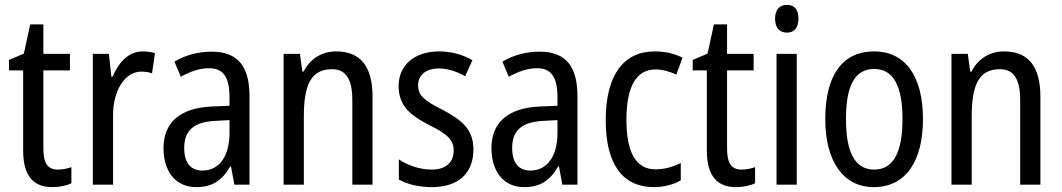

<svg xmlns="http://www.w3.org/2000/svg" viewBox="-20 -758 4359 788"><path d="M217 -62C175 -62 158 -90 158 -148V-469H267V-537H158V-658H104L78 -538L17 -512V-469H75V-140C75 -34 119 10 194 10C224 10 253 4 273 -6V-72C257 -66 236 -62 217 -62Z M565 -547C509 -547 468 -504 442 -443H437L427 -537H361V0H444V-282C443 -388 494 -464 559 -464C575 -464 591 -462 604 -457L616 -540C599 -545 581 -547 565 -547Z M849 -546C792 -546 739 -531 696 -505L722 -443C762 -465 800 -478 838 -478C895 -478 922 -443 922 -359V-324L852 -321C720 -316 651 -256 651 -150C651 -58 698 10 785 10C852 10 892 -18 925 -75H928L942 0H1004V-363C1004 -483 958 -546 849 -546ZM865 -262 922 -265V-213C922 -113 877 -58 811 -58C765 -58 736 -87 736 -151C736 -220 773 -258 865 -262Z M1359 -547C1303 -547 1253 -518 1226 -464H1221L1211 -537H1144V0H1227V-279C1227 -413 1258 -474 1343 -474C1401 -474 1426 -431 1426 -347V0H1509V-360C1509 -488 1458 -547 1359 -547Z M1923 -145C1923 -228 1874 -266 1797 -307C1722 -345 1696 -365 1696 -408C1696 -450 1728 -477 1781 -477C1819 -477 1856 -464 1889 -445L1919 -511C1878 -534 1833 -547 1782 -547C1683 -547 1616 -492 1616 -405C1616 -321 1667 -283 1745 -243C1818 -207 1842 -182 1842 -141C1842 -92 1811 -62 1751 -62C1701 -62 1650 -81 1617 -104V-21C1650 -3 1695 10 1753 10C1859 10 1923 -45 1923 -145Z M2195 -546C2138 -546 2085 -531 2042 -505L2068 -443C2108 -465 2146 -478 2184 -478C2241 -478 2268 -443 2268 -359V-324L2198 -321C2066 -316 1997 -256 1997 -150C1997 -58 2044 10 2131 10C2198 10 2238 -18 2271 -75H2274L2288 0H2350V-363C2350 -483 2304 -546 2195 -546ZM2211 -262 2268 -265V-213C2268 -113 2223 -58 2157 -58C2111 -58 2082 -87 2082 -151C2082 -220 2119 -258 2211 -262Z M2664 10C2703 10 2744 0 2774 -18V-89C2742 -73 2707 -63 2670 -63C2591 -63 2551 -131 2551 -266C2551 -403 2591 -473 2671 -473C2698 -473 2729 -464 2756 -452L2781 -521C2752 -537 2713 -547 2667 -547C2538 -547 2466 -448 2466 -265C2466 -80 2538 10 2664 10Z M3023 -62C2981 -62 2964 -90 2964 -148V-469H3073V-537H2964V-658H2910L2884 -538L2823 -512V-469H2881V-140C2881 -34 2925 10 3000 10C3030 10 3059 4 3079 -6V-72C3063 -66 3042 -62 3023 -62Z M3210 -738C3180 -738 3161 -719 3161 -681C3161 -644 3180 -624 3210 -624C3239 -624 3257 -644 3257 -681C3257 -719 3240 -738 3210 -738ZM3250 -537H3167V0H3250Z M3768 -269C3768 -450 3692 -547 3568 -547C3435 -547 3367 -446 3367 -269C3367 -98 3440 10 3566 10C3699 10 3768 -99 3768 -269ZM3452 -269C3452 -404 3487 -475 3568 -475C3647 -475 3684 -404 3684 -269C3684 -134 3647 -62 3568 -62C3488 -62 3452 -135 3452 -269Z M4100 -547C4044 -547 3994 -518 3967 -464H3962L3952 -537H3885V0H3968V-279C3968 -413 3999 -474 4084 -474C4142 -474 4167 -431 4167 -347V0H4250V-360C4250 -488 4199 -547 4100 -547Z"/></svg>

Font: Noto Sans Khmer Condensed
Style: Regular
Weight: 400
Width: 3
Designer: Danh Hong and the Monotype Design Team
Foundry: Monotype Imaging Inc.
Version: Version 2.004